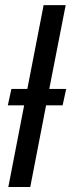

<svg xmlns="http://www.w3.org/2000/svg" viewBox="-20 -745 284 765"><path d="M163.6 -325.2 100.6 0H13.2L76.2 -325.2H11.2L25.4 -390.6H88.9L153.8 -724.6H241.7L176.3 -390.6H243.7L229.5 -325.2Z"/></svg>

Font: Arimo
Style: Italic
Weight: 400
Italic angle: -12°
Designer: Steve Matteson
Foundry: Monotype Imaging Inc.
Version: Version 1.33